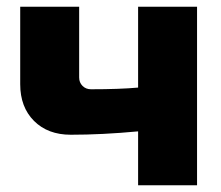

<svg xmlns="http://www.w3.org/2000/svg" viewBox="-20 -550 655 570"><path d="M250 -285Q335 -285 390 -290V-530H565V0H390V-160Q283 -150 190 -150Q122 -150 81 -191Q40 -232 40 -300V-530H215V-320Q215 -305 225 -295Q235 -285 250 -285Z"/></svg>

Font: Russo One
Style: Regular
Weight: 400
Designer: Jovanny lemonad
Foundry: Jovanny Lemonad
Version: Version 1.001